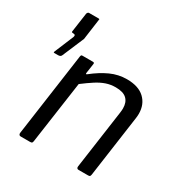

<svg xmlns="http://www.w3.org/2000/svg" viewBox="-171 -876 966 1009"><g transform="rotate(30 312.0 -371.0)"><path d="M27.6 -468.2Q23.5 -468.2 23.4 -470.5Q23.3 -472.7 24.6 -475.6L73 -592Q77.4 -606 67.4 -606.8L60.7 -607.7Q55.1 -607.9 53.4 -609.2Q51.8 -610.4 52.8 -615.8L69.1 -730.1Q70.1 -735.2 73.4 -738.6Q76.8 -742 80.7 -742H139.1Q142.2 -742 143.3 -741.1Q144.4 -740.3 143.4 -736.4L125.9 -610Q125.6 -608.5 124.6 -606.9Q123.5 -605.4 123.2 -604.1L70.4 -479.8Q66.3 -468.2 49.9 -468.2H27.6ZM93.4 0Q87 0 84.1 -4.7Q81.2 -9.3 82.2 -15.8L153.1 -519.5Q154.4 -526.2 156.3 -528.1Q158.2 -530 163.6 -530H225.9Q231.1 -530 233.4 -527.9Q235.7 -525.7 234.4 -519.3L226 -462Q225 -451.2 234.3 -458.9Q282.4 -497.1 329.6 -518.6Q376.8 -540 427.8 -540Q498.6 -540 535.4 -505.1Q572.2 -470.2 572.2 -413.3Q572.2 -407 571.7 -400.4Q571.2 -393.8 570.2 -386.5L517.6 -13.1Q516.3 -5.4 513.5 -2.7Q510.6 0 502.6 0H444.5Q438.1 0 435.3 -4.5Q432.6 -9 433.9 -15.8L484 -370.6Q485 -377.7 485.5 -384.3Q486 -390.8 486 -396.4Q486 -433.7 464.9 -453.7Q443.9 -473.7 398.1 -473.7Q367.3 -473.7 340.1 -464.3Q312.9 -454.9 284.5 -436.6Q256.1 -418.3 220.2 -391.1L166 -12.1Q164.7 -4.8 161.7 -2.4Q158.7 0 150.1 0H93.4Z"/></g></svg>

Font: Libre Franklin Thin
Style: Italic
Weight: 100
Italic angle: -8°
Designer: Pablo Impallari, Rodrigo Fuenzalida, Nhung Nguyen
Foundry: Impallari Type
Version: Version 3.000